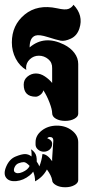

<svg xmlns="http://www.w3.org/2000/svg" viewBox="-50 -510 390 810"><path d="M101 -102Q50 -102 50 -153Q50 -174 66 -187Q82 -200 101.5 -200Q121 -200 139.5 -187.5Q158 -175 170 -160V-220Q170 -222 170 -222Q171 -246 153.5 -260.5Q136 -275 114 -275Q92 -275 76 -260Q60 -245 60 -224Q60 -219 61 -215Q33 -231 16.5 -262.5Q0 -294 0 -331Q0 -404 54 -448.5Q108 -493 191 -475Q225 -467 239 -472.5Q253 -478 260 -490Q303 -445 285 -390Q275 -359 249 -347Q223 -335 205.5 -338.5Q188 -342 152 -353.5Q116 -365 100 -360Q75 -352 75 -310Q137 -363 220 -322Q248 -308 264 -286.5Q280 -265 280 -240V-30Q280 -18 264 -9Q248 0 225 0Q202 0 186 -9Q170 -18 170 -33Q170 -48 159 -77Q148 -106 133 -129Q130 -117 119.5 -109.5Q109 -102 101 -102ZM170 158 175 83Q175 68 160 68Q154 68 149 73Q170 81 170 96.5Q170 112 159.5 121Q149 130 135 130Q121 130 110.5 121Q100 112 100 100V90Q100 61 126.5 40.5Q153 20 190 20Q227 20 253.5 40.5Q280 61 280 90V250Q280 262 264 271Q248 280 225 280Q202 280 186 271Q170 262 170 250Q167 231 148 205Q131 237 98 255Q98 233 90 214Q84 223 75 230Q49 251 19 254Q-11 257 -24 240Q-37 223 -23.5 192Q-10 161 15.5 150.5Q41 140 55.5 140Q70 140 83 150Q84 125 80 120Q88 123 97 135Q106 147 105 172Q112 181 116 192Q126 167 129 140Q149 140 170 170ZM75 190Q60 174 50.5 174Q41 174 29 178.5Q17 183 11.5 195.5Q6 208 11 215Q22 226 45 216Q68 206 75 190Z"/></svg>

Font: SOV_ThonBuri
Style: Book
Weight: 400
Version: Version 1.00